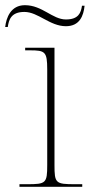

<svg xmlns="http://www.w3.org/2000/svg" viewBox="-44 -720 346 740"><path d="M210 -619C263 -619 278 -659 282 -698H272C268 -671 259 -645 210 -645C158 -645 119 -700 52 -700C-3 -700 -20 -651 -24 -616H-14C-10 -643 -2 -674 50 -674C103 -674 148 -619 210 -619ZM31 0H273V-10H245C170 -10 166 -14 166 -84V-536H53V-526H71C130 -526 138 -521 138 -452V-84C138 -14 133 -10 61 -10H31Z"/></svg>

Font: Noto Serif Display Thin
Style: Regular
Weight: 100
Designer: Monotype Design Team
Foundry: Monotype Imaging Inc.
Version: Version 2.009